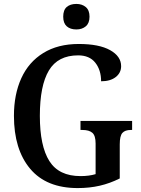

<svg xmlns="http://www.w3.org/2000/svg" viewBox="-20 -948 718 978"><path d="M51 -358Q51 -467 88.5 -549.5Q126 -632 200.5 -678Q275 -724 381 -724Q485 -724 541 -692.5Q597 -661 597 -611Q597 -577 569.5 -555.5Q542 -534 495 -534Q495 -591 465.5 -628.5Q436 -666 378 -666Q275 -666 229 -589Q183 -512 183 -358Q183 -204 231.5 -127.5Q280 -51 390 -51Q434 -51 467 -61V-217Q467 -257 450.5 -271.5Q434 -286 400 -286H390V-332H653V-286H646Q617 -286 603.5 -271Q590 -256 590 -213V-39Q540 -14 488 -2Q436 10 376 10Q216 10 133.5 -88.5Q51 -187 51 -358ZM302 -863Q302 -897 320 -912.5Q338 -928 369 -928Q398 -928 417 -912Q436 -896 436 -863Q436 -830 417 -814Q398 -798 369 -798Q338 -798 320 -814Q302 -830 302 -863Z"/></svg>

Font: Noto Serif NarrowSemiBold
Style: Regular
Weight: 600
Width: 4
Designer: Monotype Design Team
Foundry: Monotype Imaging Inc.
Version: Version 1.001